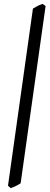

<svg xmlns="http://www.w3.org/2000/svg" viewBox="-20 -801 254 985"><path d="M85.9 139.2Q76.2 146 61.5 153.1Q46.9 160.2 35.2 164.1L21 151.9L148.9 -756.8Q162.6 -765.1 173.8 -771Q185.1 -776.9 199.2 -780.8L213.9 -770Z"/></svg>

Font: Gentium Basic
Style: Italic
Weight: 400
Italic angle: -8°
Designer: J. Victor Gaultney and Annie Olsen
Foundry: SIL International
Version: Version 1.102; 2013; Maintenance release